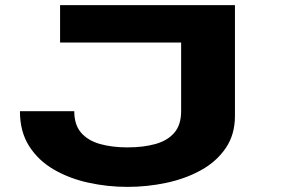

<svg xmlns="http://www.w3.org/2000/svg" viewBox="-20 -720 1140 751"><path d="M478.5 11Q400.5 11 325.5 -5.5Q250.5 -22 190 -57.2Q129.5 -92.5 93.8 -148.8Q58 -205 58 -285H270.5Q270.5 -232 297.2 -201Q324 -170 371 -156.8Q418 -143.5 478.5 -143.5Q541 -143.5 588.2 -156.8Q635.5 -170 662 -201Q688.5 -232 688.5 -285V-553.5H215V-700H899V-266.5Q899 -193.5 863 -140.8Q827 -88 766.5 -54.5Q706 -21 631.2 -5Q556.5 11 478.5 11Z"/></svg>

Font: Trispace Expanded ExtraBold
Style: Regular
Weight: 800
Width: 7
Designer: Tyler Finck
Foundry: Etcetera Type Company
Version: Version 1.210; ttfautohint (v1.8.3)